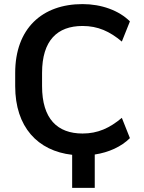

<svg xmlns="http://www.w3.org/2000/svg" viewBox="-20 -749 703 938"><path d="M442.9 168.9V5.9C511.7 -4.4 573.2 -32.7 614.7 -74.2L575.2 -173.3C516.1 -123.5 458 -96.7 383.3 -96.7C260.3 -96.7 185.5 -168.5 185.5 -328.1V-392.6C185.5 -551.3 259.8 -622.1 383.3 -622.1C458.5 -622.1 516.1 -595.7 575.2 -545.9L614.7 -644.5C561.5 -697.8 475.6 -729 383.3 -729C186.5 -729 54.2 -610.4 54.2 -392.6V-328.1C54.2 -128.4 164.1 -11.7 332.5 7.3V168.9Z"/></svg>

Font: Winston SemiBold
Style: Regular
Weight: 600
Designer: Vernon Adams, Kim Jin-seong, David Berlow, Cristiano Sobral
Foundry: The Winston Project Authors
Version: Version 3.004